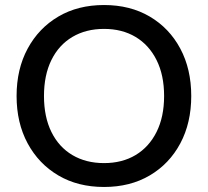

<svg xmlns="http://www.w3.org/2000/svg" viewBox="-20 -732 828 764"><path d="M394 12Q290 12 212 -34Q134 -80 90 -161.5Q46 -243 46 -350Q46 -457 90 -538.5Q134 -620 212 -666Q290 -712 394 -712Q498 -712 576 -666Q654 -620 697.5 -538.5Q741 -457 741 -350Q741 -243 697.5 -161.5Q654 -80 576 -34Q498 12 394 12ZM394 -83Q466 -83 519.5 -115Q573 -147 603 -207Q633 -267 633 -350Q633 -433 603 -493Q573 -553 519.5 -585Q466 -617 394 -617Q322 -617 268 -585Q214 -553 184.5 -493Q155 -433 155 -350Q155 -267 184.5 -207Q214 -147 268 -115Q322 -83 394 -83Z"/></svg>

Font: DeepMind Sans Medium
Style: Regular
Weight: 500
Designer: Jonny Pinhorn / Modifications: Colophon Foundry
Foundry: Colophon Foundry
Version: Version 1.002; ttfautohint (v1.8.2)